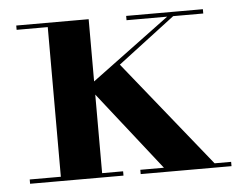

<svg xmlns="http://www.w3.org/2000/svg" viewBox="-41 -508 706 556"><g transform="rotate(-5 312.5 -230.0)"><path d="M425 0 216.5 -265 479.5 -460H496.5L314 -321L572.5 0ZM25 0V-12.5H296.5V0ZM115.5 0V-447.5H25V-460H235.5V0ZM346.5 0V-12.5H610.5V0ZM344.5 -447.5V-460H567.5V-447.5Z"/></g></svg>

Font: Bodoni Moda 18pt SemiBold
Style: Regular
Weight: 600
Designer: Owen Earl
Foundry: indestructible type
Version: Version 2.005